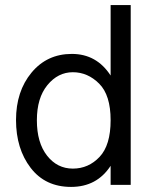

<svg xmlns="http://www.w3.org/2000/svg" viewBox="-20 -727 607 755"><path d="M494 0H415V-75Q361 8 259.5 8Q158 8 100.5 -67Q43 -142 43 -255Q43 -368 104 -441.5Q165 -515 262.5 -515Q360 -515 415 -430V-707H494ZM266.5 -443Q208 -443 166.5 -392.5Q125 -342 125 -254Q125 -166 165 -115Q205 -64 266.5 -64Q328 -64 371.5 -110Q415 -156 415 -254.5Q415 -353 370 -398Q325 -443 266.5 -443Z"/></svg>

Font: Hind Mysuru
Style: Regular
Weight: 400
Designer: Manushi Parikh, Hitesh Malaviya
Foundry: Indian Type Foundry
Version: Version 0.703;PS 1.0;hotconv 1.0.86;makeotf.lib2.5.63406